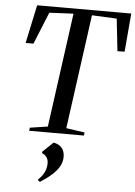

<svg xmlns="http://www.w3.org/2000/svg" viewBox="-66 -792 797 1135"><g transform="rotate(5 333.0 -224.0)"><path d="M125 0 127.5 -18.5 233 -34.5 326 -712.5 183 -705.5 105.5 -515.5 59 -515 107.5 -743H666L646.5 -515L604 -514L583 -705.5L435.5 -712.5L342.5 -34.5L452 -18.5L450 0ZM202.5 286.5V282Q219 267 229.8 250.8Q240.5 234.5 245.5 217.5Q250.5 200.5 250.5 183.5Q250.5 160 240 145.8Q229.5 131.5 213 125.5V116.5L275.5 57Q307.5 63 324.5 83Q341.5 103 341.5 136Q341.5 165 327.5 191Q313.5 217 285.5 242.5Q257.5 268 215 295.5Z"/></g></svg>

Font: Merriweather 144pt
Style: Italic
Weight: 400
Italic angle: -7.8°
Version: Version 2.101